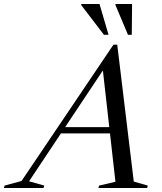

<svg xmlns="http://www.w3.org/2000/svg" viewBox="-98 -938 809 958"><path d="M188.5 -272.5 199 -303.5H530L519.5 -272.5ZM569.5 -32 639.5 -12 636 0H393L396.5 -12L478 -31L413 -607H429L47 -33.5L123 -12L119 0H-78.5L-75 -12L9.5 -35L468 -715H487ZM443.5 -764.5H420.5L307 -913L308 -918H398.5ZM559.5 -764.5H540.5L478 -913L478.5 -918H561Z"/></svg>

Font: Newsreader 60pt
Style: Italic
Weight: 400
Italic angle: -17°
Designer: Hugues Gentile
Foundry: Production Type
Version: Version 1.003